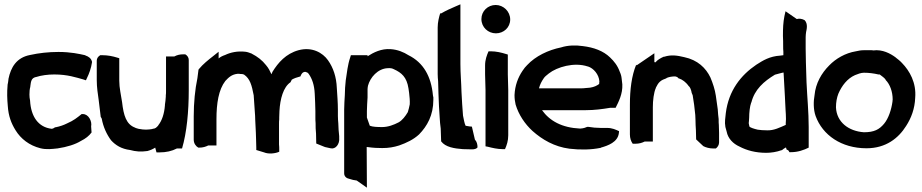

<svg xmlns="http://www.w3.org/2000/svg" viewBox="-20 -692 4259 887"><path d="M15 -298C12 -265 13 -235 16 -202C19 -156 32 -122 52 -90C76 -51 115 -20 167 -7C194 0 223 -4 242 -6H244C291 -13 328 -25 354 -41C376 -52 391 -64 403 -80L401 -108C406 -132 389 -165 363 -165H357C336 -148 320 -135 290 -122C274 -114 257 -108 237 -104H234C230 -100 222 -97 220 -97H219C156 -104 123 -155 119 -226V-227C117 -236 116 -246 116 -255C116 -268 117 -281 120 -291V-293C123 -317 125 -331 145 -336H146C171 -344 201 -348 231 -348C292 -348 332 -334 365 -325L377 -321L382 -332C392 -352 401 -377 405 -404V-407C401 -423 389 -431 374 -436V-437H373C346 -443 307 -452 250 -452C204 -452 160 -447 119 -438C56 -426 30 -381 19 -327V-325C18 -316 17 -308 15 -300Z M427 -322C427 -288 432 -258 436 -229C439 -206 442 -178 445 -155V-153L450 -144C457 -105 473 -71 493 -44C514 -21 541 -4 581 1C606 8 632 10 658 6H660C675 2 686 -3 697 -10C698 -5 701 5 703 12H717C748 12 774 6 797 -6H821C843 -80 852 -178 852 -275V-415C852 -426 846 -435 836 -441H826C811 -441 798 -438 785 -431H747V-270C747 -263 747 -258 746 -252V-246C745 -234 744 -218 742 -209V-206C739 -166 728 -134 711 -113V-112C702 -103 699 -98 686 -97H685L684 -96C652 -90 621 -95 606 -101L605 -102C563 -117 551 -159 544 -220C539 -255 531 -285 531 -319V-423L521 -426C502 -432 478 -437 453 -437H443C433 -431 427 -422 427 -412Z M875 -47C875 -30 884 -17 896 -10H901C917 -10 930 -14 942 -20H980V-141C980 -215 990 -278 1021 -318C1036 -334 1050 -348 1077 -351H1085C1088 -351 1090 -350 1092 -350H1096C1100 -350 1105 -349 1108 -347C1135 -328 1143 -299 1152 -252L1155 -208C1156 -183 1159 -163 1159 -141V-140C1160 -119 1161 -100 1162 -79C1162 -67 1163 -57 1163 -48C1163 -35 1164 -22 1164 -10V1L1200 12C1221 21 1253 17 1270 9V-1C1270 -8 1270 -16 1269 -25V-118C1269 -127 1269 -134 1270 -141V-150C1270 -159 1271 -167 1271 -179C1274 -235 1289 -290 1322 -312L1328 -324C1338 -330 1352 -335 1368 -339C1371 -348 1377 -360 1390 -360H1391C1400 -356 1399 -359 1406 -351C1422 -328 1432 -300 1434 -259C1435 -231 1437 -206 1437 -178V-151C1437 -141 1437 -133 1438 -123C1438 -109 1438 -91 1440 -75L1441 -29C1453 -24 1468 -18 1478 -14H1479L1480 -13C1489 -11 1495 -10 1507 -7C1530 -1 1550 -26 1547 -55V-63C1545 -81 1543 -104 1543 -120V-121C1542 -133 1541 -145 1541 -156V-184C1541 -219 1538 -254 1536 -286C1534 -336 1520 -379 1495 -414C1471 -448 1422 -477 1359 -460C1301 -444 1265 -403 1238 -359V-358L1234 -349C1227 -364 1221 -377 1209 -391C1191 -414 1170 -430 1143 -444L1142 -445H1141C1132 -448 1124 -452 1113 -453C1077 -457 1045 -450 1020 -438C1008 -434 998 -429 990 -422V-453L965 -433C942 -415 918 -396 899 -373L897 -370L892 -331C881 -279 875 -217 875 -155Z M1570 109C1570 123 1581 132 1593 134C1605 138 1617 141 1628 142L1675 175L1674 -13C1676 -13 1680 -12 1683 -12C1703 -9 1725 -8 1746 -8C1775 -8 1799 -12 1824 -20C1858 -32 1890 -47 1916 -71C1953 -109 1982 -159 1982 -231V-243C1981 -245 1981 -247 1980 -252C1972 -339 1936 -403 1867 -437C1845 -451 1817 -463 1784 -465C1742 -468 1706 -450 1678 -432V-437H1601L1598 -427C1586 -392 1583 -357 1577 -319V-318C1575 -297 1573 -277 1573 -252C1572 -230 1570 -211 1570 -186ZM1675 -149V-179C1675 -201 1677 -218 1678 -242V-280C1678 -284 1679 -290 1680 -296C1690 -334 1725 -375 1771 -377C1786 -378 1792 -376 1800 -372C1835 -356 1859 -336 1867 -284L1870 -263C1872 -245 1874 -227 1873 -210C1871 -200 1867 -182 1864 -174C1853 -155 1838 -136 1822 -127C1799 -115 1773 -105 1745 -105C1722 -105 1701 -106 1689 -111C1688 -111 1689 -112 1688 -112Z M2002 -350C2002 -339 2003 -327 2004 -317C2005 -280 2006 -240 2008 -201C2011 -168 2011 -132 2016 -98L2018 -39C2038 -12 2079 -6 2118 -3L2158 -2C2174 -1 2185 -7 2186 -12C2186 -24 2183 -38 2174 -47L2160 -107L2149 -108L2131 -111C2125 -124 2123 -139 2119 -158C2116 -192 2114 -230 2112 -267C2111 -311 2107 -353 2107 -396V-672L2086 -663C2067 -655 2040 -643 2016 -629L2014 -632C2008 -613 2002 -589 2002 -565Z M2204 -604C2204 -566 2235 -538 2271 -538C2307 -538 2337 -565 2337 -602C2337 -639 2306 -669 2270 -669C2234 -669 2204 -641 2204 -604ZM2221 -349C2221 -323 2223 -301 2223 -276V-16L2234 -14C2253 -9 2278 -3 2303 -3H2313C2321 -21 2328 -41 2328 -67V-276C2328 -303 2326 -324 2326 -348V-440L2316 -443C2297 -449 2272 -455 2247 -455H2237C2229 -437 2221 -416 2221 -390Z M2357 -252C2357 -236 2359 -223 2362 -209C2376 -162 2405 -119 2440 -87C2485 -47 2541 -14 2611 -5C2661 1 2711 0 2755 -9H2756V-10C2788 -19 2834 -35 2839 -77L2840 -86C2825 -93 2808 -101 2785 -101H2756C2736 -101 2715 -103 2698 -106H2693C2685 -103 2678 -99 2660 -98C2576 -102 2520 -133 2484 -183H2685C2727 -183 2763 -188 2799 -194H2824C2838 -222 2857 -258 2855 -302L2852 -328C2851 -340 2848 -350 2843 -361C2833 -389 2817 -409 2798 -427C2767 -457 2723 -473 2673 -479C2640 -484 2603 -483 2572 -473C2513 -461 2454 -433 2415 -391C2408 -384 2401 -376 2394 -365C2373 -334 2359 -297 2357 -253ZM2470 -284C2475 -303 2482 -316 2493 -332C2498 -339 2505 -344 2516 -353C2553 -382 2632 -406 2695 -385H2696C2722 -377 2747 -348 2749 -316C2749 -314 2748 -311 2748 -304C2737 -296 2725 -290 2706 -287L2683 -285C2677 -284 2671 -284 2664 -284Z M2890 -71C2890 -54 2895 -39 2903 -28H2916C2932 -28 2946 -32 2958 -38H2996V-197C2996 -227 3000 -264 3010 -286V-287C3015 -297 3021 -308 3028 -314C3036 -322 3049 -327 3058 -330L3060 -332C3070 -336 3082 -339 3099 -339C3099 -339 3112 -337 3114 -330H3116C3134 -324 3148 -312 3160 -297V-295H3161C3168 -290 3172 -279 3175 -266V-264L3180 -252C3185 -224 3189 -193 3192 -161L3193 -138C3193 -121 3194 -107 3195 -90C3195 -76 3196 -61 3196 -48L3229 -17C3240 -11 3257 -6 3276 -6H3287C3295 -12 3302 -22 3302 -34V-78C3302 -90 3301 -101 3301 -111V-114C3300 -121 3300 -130 3300 -138V-142C3298 -156 3297 -170 3296 -185V-186C3293 -205 3290 -229 3287 -250C3283 -278 3273 -308 3262 -334C3241 -378 3203 -415 3141 -428C3108 -436 3081 -440 3049 -430H3046C3031 -423 3018 -416 3008 -404C3008 -404 3006 -404 3003 -405V-446L2921 -390L2919 -393C2898 -342 2890 -278 2890 -208Z M3331 -106C3333 -97 3335 -92 3337 -84C3343 -52 3367 -28 3396 -15C3430 3 3471 14 3520 14C3542 14 3568 10 3590 2H3592C3597 -3 3604 -7 3611 -11L3614 -1L3619 1C3621 3 3623 4 3623 4L3627 11H3635C3666 11 3694 1 3716 -10V-105C3716 -175 3709 -243 3706 -311L3705 -342C3704 -381 3702 -426 3702 -467V-520C3702 -530 3703 -535 3704 -544C3706 -554 3714 -582 3697 -599C3684 -606 3671 -607 3661 -604L3609 -640L3604 -618C3598 -589 3597 -560 3597 -527V-526C3598 -511 3598 -494 3598 -478C3598 -470 3598 -462 3599 -453V-437C3595 -436 3589 -436 3584 -435C3536 -432 3505 -413 3474 -393C3403 -345 3346 -274 3333 -169C3331 -149 3327 -127 3331 -107ZM3439 -123C3439 -127 3441 -137 3441 -148C3441 -172 3444 -200 3450 -217V-218H3451C3466 -279 3509 -316 3560 -347C3560 -347 3600 -358 3600 -357V-356C3602 -318 3604 -286 3606 -248C3606 -232 3609 -201 3609 -187V-186C3610 -171 3611 -158 3611 -142L3610 -123V-115C3585 -104 3554 -88 3523 -90H3522C3507 -90 3492 -91 3480 -93C3463 -97 3444 -103 3442 -108Z M3743 -252C3738 -225 3737 -187 3748 -156C3780 -68 3867 -7 3983 -7C4073 -7 4131 -54 4166 -110C4190 -147 4206 -190 4208 -240C4214 -310 4182 -365 4147 -401C4137 -412 4127 -419 4117 -427V-428H4116C4094 -444 4057 -465 4014 -459C4014 -459 4012 -460 4007 -460H3971C3958 -460 3947 -458 3934 -455C3885 -447 3841 -421 3811 -390C3775 -354 3748 -307 3743 -252ZM3842 -196C3842 -220 3846 -241 3853 -259C3869 -296 3894 -329 3930 -345C3942 -350 3958 -356 3971 -356C3994 -356 4017 -353 4038 -348H4044C4055 -339 4066 -333 4072 -323V-322C4091 -303 4104 -269 4104 -232C4104 -230 4103 -228 4103 -222C4098 -186 4085 -145 4064 -120C4042 -94 4019 -81 3971 -81C3900 -86 3845 -128 3842 -196Z"/></svg>

Font: SolarCharger
Style: 950
Weight: 900
Designer: Mew Too
Foundry: Cannot Into Space Fonts/KineticPlasma Fonts
Version: Version 1.100